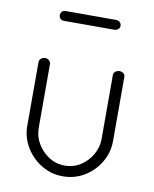

<svg xmlns="http://www.w3.org/2000/svg" viewBox="-79 -742 647 809"><g transform="rotate(10 244.5 -338.0)"><path d="M245 6Q195 6 153 -19.5Q111 -45 86 -87Q61 -129 61 -177V-451Q61 -459 68.5 -465.5Q76 -472 86 -472Q96 -472 103 -465.5Q110 -459 110 -451V-177Q110 -142 128 -111Q146 -80 176.5 -60Q207 -40 245 -40Q283 -40 313 -59.5Q343 -79 361 -110.5Q379 -142 379 -177V-452Q379 -460 386.5 -466Q394 -472 404 -472Q415 -472 421.5 -466Q428 -460 428 -452V-177Q428 -128 403 -86Q378 -44 336.5 -19Q295 6 245 6ZM135 -640Q127 -640 121 -646Q115 -652 115 -660Q115 -670 121 -676Q127 -682 135 -682H353Q361 -682 368 -676Q375 -670 375 -660Q375 -652 368 -646Q361 -640 353 -640Z"/></g></svg>

Font: Dosis Light
Style: Regular
Weight: 300
Designer: EdgarTolentino, PabloImpallari, IginoMarini
Foundry: EdgarTolentino, PabloImpallari, IginoMarini
Version: Version 3.001; ttfautohint (v1.8.2)